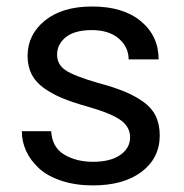

<svg xmlns="http://www.w3.org/2000/svg" viewBox="-20 -558 562 588"><path d="M378.4 -137.7Q378.4 -168.9 350.1 -189.7Q321.8 -210.4 250 -231Q203.1 -244.1 171.6 -257.1Q140.1 -270 114.5 -288.3Q88.9 -306.6 76.7 -330.8Q64.5 -355 64.5 -387.2Q64.5 -451.7 117.4 -494.9Q170.4 -538.1 262.2 -538.1Q357.4 -538.1 411.6 -492.9Q465.8 -447.8 465.8 -376H374Q374 -413.6 344 -439.7Q314 -465.8 261.2 -465.8Q208.5 -465.8 181.6 -444.1Q154.8 -422.4 154.8 -390.6Q154.8 -360.4 180.9 -342.8Q207 -325.2 279.8 -304.2Q327.1 -291.5 358.6 -278.8Q390.1 -266.1 417 -247.6Q443.8 -229 456.5 -203.4Q469.2 -177.7 469.2 -143.6Q469.2 -74.2 414.1 -32.2Q358.9 9.8 264.6 9.8Q211.4 9.8 168.9 -4.2Q126.5 -18.1 100.3 -41.7Q74.2 -65.4 60.5 -94.7Q46.9 -124 46.9 -156.2H136.7Q139.6 -106.9 176.5 -84.7Q213.4 -62.5 265.1 -62.5Q318.4 -62.5 348.4 -83.5Q378.4 -104.5 378.4 -137.7Z"/></svg>

Font: Bert Sans Medium
Style: Regular
Weight: 500
Designer: Christian Robertson, Adam Twardoch, & Cristiano Sobral
Foundry: Google
Version: Version 12.135;January 10, 2020;FontCreator 12.0.0.2547 64-b